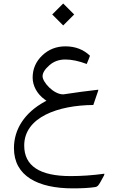

<svg xmlns="http://www.w3.org/2000/svg" viewBox="-20 -728 656 1068"><path d="M372.6 251.5C200.7 251.5 114.7 194.8 114.7 81.5C114.7 -76.2 303.2 -142.6 499 -144L525.9 -222.7C526.4 -225.1 526.9 -227.1 526.9 -228.5C526.4 -229 525.9 -229 524.9 -229C524.4 -229 523.4 -229 522.5 -228.5C466.3 -222.2 403.3 -213.9 332.5 -203.1H331.5C277.3 -203.1 216.8 -271.5 216.8 -303.7C216.8 -322.3 229 -342.3 253.9 -364.3C278.3 -386.2 308.1 -397 343.3 -397C378.9 -397 418.5 -388.7 462.4 -372.1C471.7 -394.5 478 -409.7 480.5 -418C444.3 -452.6 398.9 -470.2 343.8 -470.2C293.5 -470.2 251 -453.6 215.3 -419.9C179.7 -386.2 161.6 -344.7 161.6 -296.4C161.6 -251 186 -205.1 229 -174.3L238.3 -167.5L228 -162.1C118.2 -101.6 57.6 -10.7 57.6 96.2C57.6 251.5 191.4 319.8 384.8 319.8C436.5 319.8 478.5 317.4 510.3 312.5C522 310.5 527.3 304.2 538.6 284.7L558.1 249C559.6 245.6 560.5 242.7 560.5 240.2V238.3H560.1C496.1 247.1 433.6 251.5 372.6 251.5ZM270.5 -647.5 331.5 -586.4 392.6 -647.5 331.5 -708.5Z"/></svg>

Font: Sahel Light
Style: Regular
Weight: 300
Foundry: Saber Rastikerdar (saber.rastikerdar@gmail.com)
Version: Version 3.4.0